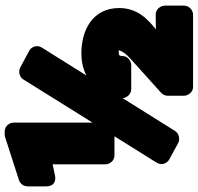

<svg xmlns="http://www.w3.org/2000/svg" viewBox="-32 -756 826 801"><g transform="rotate(-90 380.5 -355.0)"><path d="M185 -24C200 -16 224 -20 235 -37L583 -593C596 -614 586 -637 569 -646L500 -683C485 -691 461 -688 450 -670L103 -114C90 -93 100 -70 117 -61ZM233 -290C249 -290 270 -304 270 -327V-711C270 -727 256 -748 233 -748H224C221 -748 216 -748 212 -747L29 -688C15 -683 4 -669 4 -652V-575C4 -532 40 -536 49 -538L96 -548V-327C96 -311 110 -290 133 -290ZM572 -271C565 -252 555 -240 534 -221L394 -95C387 -89 382 -78 382 -67V0C382 16 396 38 419 38H721C737 38 758 23 758 0V-80C758 -96 744 -118 721 -118L659 -117C697 -148 748 -191 748 -270C748 -381 656 -428 559 -428C531 -428 508 -424 484 -415C425 -392 372 -339 372 -257C372 -241 387 -220 410 -220H510C526 -220 548 -234 548 -257C548 -269 550 -272 564 -272C568 -272 572 -273 572 -271Z"/></g></svg>

Font: Asimov Print
Style: E
Weight: 500
Designer: Google
Version: Version 2.000980; 2014